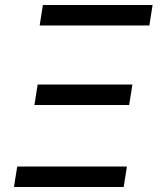

<svg xmlns="http://www.w3.org/2000/svg" viewBox="-20 -750 640 770"><path d="M139 -648 152 -730H592L579 -648ZM118 -329 131 -411H511L498 -329ZM36 0 49 -82H489L476 0Z"/></svg>

Font: JetBrains Mono NL
Style: Italic
Weight: 400
Italic angle: -9°
Monospace: yes
Designer: Philipp Nurullin, Konstantin Bulenkov
Foundry: JetBrains
Version: Version 2.305; ttfautohint (v1.8.4.7-5d5b)